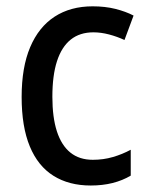

<svg xmlns="http://www.w3.org/2000/svg" viewBox="-20 -568 462 598"><path d="M262.7 9.8Q194.8 9.8 146.5 -20.5Q98.1 -50.8 72.8 -112.1Q47.4 -173.3 47.4 -266.1Q47.4 -358.4 74 -421.1Q100.6 -483.9 150.1 -516.1Q199.7 -548.3 268.6 -548.3Q307.1 -548.3 339.4 -540.3Q371.6 -532.2 396 -519.5L367.7 -443.4Q344.7 -454.1 319.6 -460.7Q294.4 -467.3 271 -467.3Q228.5 -467.3 200.2 -444.6Q171.9 -421.9 157.5 -377.4Q143.1 -333 143.1 -266.6Q143.1 -202.6 157.2 -158.9Q171.4 -115.2 199.2 -92.8Q227.1 -70.3 269 -70.3Q302.2 -70.3 331.5 -78.9Q360.8 -87.4 387.2 -101.6V-21Q361.8 -5.9 330.6 2Q299.3 9.8 262.7 9.8Z"/></svg>

Font: Open Sans SemiCondensed Medium
Style: Regular
Weight: 500
Width: 4
Designer: Monotype Design Team
Foundry: Monotype Imaging Inc.
Version: Version 3.000